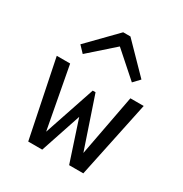

<svg xmlns="http://www.w3.org/2000/svg" viewBox="-173 -877 959 1008"><g transform="rotate(30 307.0 -373.0)"><path d="M121.1 -579.1 284.2 -746.1H328.1L491.2 -579.1L455.1 -541L306.2 -672.9L157.2 -541ZM473.1 0H387.2L306.2 -246.1L224.1 0H139.2L43.9 -464.8H125L194.8 -91.8L298.8 -400.9H315.9L419.9 -92.8L490.2 -464.8H570.8Z"/></g></svg>

Font: IntelOne Mono
Style: Regular
Weight: 400
Designer: Fred Shallcrass
Foundry: Frere-Jones Type LLC
Version: Version 1.200;hotconv 1.1.0;makeotfexe 2.6.0;FJTRelease1.2